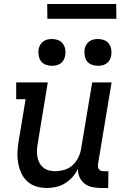

<svg xmlns="http://www.w3.org/2000/svg" viewBox="-20 -932 640 960"><path d="M215 8Q187 8 161 0Q135 -8 116 -25.5Q97 -43 86 -67.5Q75 -92 70.5 -119Q66 -146 67.5 -174.5Q69 -203 74 -231L108 -436H61V-520H219L169 -217Q166 -200 165 -183.5Q164 -167 166.5 -150.5Q169 -134 176 -120Q183 -106 195 -95.5Q207 -85 222.5 -80.5Q238 -76 255 -76Q278 -76 302 -83Q326 -90 344 -107Q362 -124 372.5 -146.5Q383 -169 386 -191L441 -520H538L470 -111Q469 -104 470 -97Q471 -90 475 -85Q479 -80 485.5 -78Q492 -76 499 -76H522L521 8H485Q463 8 441.5 3.5Q420 -1 403.5 -13.5Q387 -26 378 -45.5Q369 -65 370 -88Q359 -66 343 -47.5Q327 -29 306 -16Q285 -3 261.5 2.5Q238 8 215 8ZM470 -603Q454 -603 439 -608.5Q424 -614 415 -626Q406 -638 403.5 -654Q401 -670 403 -686Q405 -697 411 -707.5Q417 -718 426.5 -725Q436 -732 447.5 -734.5Q459 -737 470 -737Q486 -737 500.5 -731.5Q515 -726 524 -714Q533 -702 536 -686Q539 -670 536 -654Q534 -643 528.5 -632.5Q523 -622 513 -615Q503 -608 492 -605.5Q481 -603 470 -603ZM240 -603Q224 -603 209 -608.5Q194 -614 185 -626Q176 -638 173.5 -654Q171 -670 173 -686Q175 -697 181 -707.5Q187 -718 196.5 -725Q206 -732 217.5 -734.5Q229 -737 240 -737Q256 -737 270.5 -731.5Q285 -726 294 -714Q303 -702 306 -686Q309 -670 306 -654Q304 -643 298.5 -632.5Q293 -622 283 -615Q273 -608 262 -605.5Q251 -603 240 -603ZM217 -838 216 -912H561L562 -838Z"/></svg>

Font: Iosevka HT Medium Extended
Style: Italic
Weight: 500
Width: 7
Italic angle: -9°
Monospace: yes
Designer: Belleve Invis
Foundry: Belleve Invis
Version: Version 32.3.0; ttfautohint (v1.8.4)